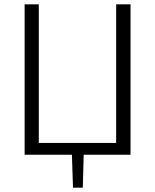

<svg xmlns="http://www.w3.org/2000/svg" viewBox="-20 -710 711 881"><path d="M579 -690V0H364L360 151H315L310 0H93V-690H158V-54H513V-690Z"/></svg>

Font: Exo 2.0 Light
Style: Regular
Weight: 300
Designer: Natanael Gama
Version: Version 1.001;PS 001.001;hotconv 1.0.70;makeotf.lib2.5.58329